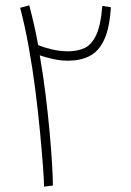

<svg xmlns="http://www.w3.org/2000/svg" viewBox="-20 -694 488 715"><path d="M177 -3 144 1Q144 -21 140 -75Q136 -129 129 -203Q122 -277 111.5 -359.5Q101 -442 86.5 -521.5Q72 -601 55 -665L89 -674Q98 -640 106.5 -603Q115 -566 122 -526Q144 -517 173.5 -510Q203 -503 235 -503Q266 -503 292.5 -514Q319 -525 337 -561Q355 -597 361 -672L393 -667Q388 -588 367.5 -545Q347 -502 313 -485Q279 -468 234 -468Q204 -468 176 -474.5Q148 -481 128 -488Q141 -414 150 -340Q159 -266 165 -199.5Q171 -133 174 -81.5Q177 -30 177 -3Z"/></svg>

Font: Noto Sans Arabic Cond ExtLt
Style: Regular
Weight: 200
Width: 3
Designer: Monotype Design Team, Nadine Chahine, Nizar Qandah and Khaled Hosny
Foundry: Monotype Imaging Inc.
Version: Version 2.012; ttfautohint (v1.8.4.7-5d5b)